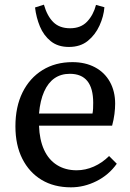

<svg xmlns="http://www.w3.org/2000/svg" viewBox="-20 -788 558 822"><path d="M284 14Q211 14 158 -18Q105 -50 75.5 -108.5Q46 -167 46 -247Q46 -331 76.5 -392.5Q107 -454 162 -488Q217 -522 290 -522Q345 -522 386.5 -500Q428 -478 450.5 -437.5Q473 -397 473 -344Q473 -324 470 -300Q467 -276 460 -250H147Q149 -190 168.5 -147Q188 -104 224 -81.5Q260 -59 308 -59Q346 -59 382 -75Q418 -91 447 -120L480 -87Q446 -39 393 -12.5Q340 14 284 14ZM147 -302H376Q378 -312 378.5 -323.5Q379 -335 379 -348Q379 -410 354 -441Q329 -472 279 -472Q241 -472 213.5 -453Q186 -434 169 -396Q152 -358 147 -302ZM275 -587Q228 -587 197.5 -611.5Q167 -636 151 -674.5Q135 -713 130 -756L168 -768Q182 -719 208.5 -693Q235 -667 280 -667Q326 -667 353 -695.5Q380 -724 391 -767L427 -757Q424 -718 406 -678.5Q388 -639 356 -613Q324 -587 275 -587Z"/></svg>

Font: Literata 18pt
Style: Regular
Weight: 400
Designer: Latin by Veronika Burian and Jose Scaglione. Greek by Irene Vlachou. Cyrillic by Vera Evstafieva.
Foundry: TypeTogether
Version: Version 3.103;gftools[0.9.29]